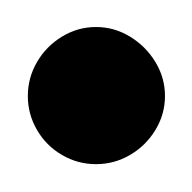

<svg xmlns="http://www.w3.org/2000/svg" viewBox="-20 -200 140 140"><path d="M0.3 -130Q0.3 -116.7 7 -105.2Q13.7 -93.7 25.2 -87Q36.7 -80.3 50 -80.3Q63.3 -80.3 74.8 -87Q86.3 -93.7 93.3 -105.2Q100.3 -116.7 100.3 -130Q100.3 -143.3 93.3 -154.8Q86.3 -166.3 74.8 -173.3Q63.3 -180.3 50 -180.3Q36.7 -180.3 25.2 -173.3Q13.7 -166.3 7 -154.8Q0.3 -143.3 0.3 -130Z"/></svg>

Font: Linefont Thin
Style: Regular
Weight: 100
Monospace: yes
Version: Version 3.002;gftools[0.9.33]